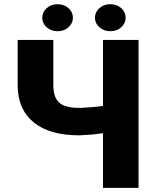

<svg xmlns="http://www.w3.org/2000/svg" viewBox="-20 -903 739 923"><path d="M646 -710.9V0H475.1V-262.7L424.8 -256.3L361.8 -252.4Q218.3 -252.4 142.1 -314.7Q65.9 -377 64.9 -491.2V-710.9H236.3V-493.7Q236.3 -435.5 264.4 -409.9Q292.5 -384.3 361.8 -384.3L376.5 -384.8Q436.5 -387.7 475.1 -394V-710.9ZM183.1 -817.9Q183.1 -844.7 204.3 -863.8Q225.6 -882.8 256.8 -882.8Q288.1 -882.8 309.3 -863.8Q330.6 -844.7 330.6 -817.9Q330.6 -791 309.3 -772Q288.1 -752.9 256.8 -752.9Q225.6 -752.9 204.3 -772Q183.1 -791 183.1 -817.9ZM436.5 -817.9Q436.5 -844.7 457.8 -863.8Q479 -882.8 510.3 -882.8Q541.5 -882.8 562.7 -863.8Q584 -844.7 584 -817.9Q584 -791 562.7 -772Q541.5 -752.9 510.3 -752.9Q479 -752.9 457.8 -772Q436.5 -791 436.5 -817.9Z"/></svg>

Font: Sadagaat-English
Style: Regular
Weight: 900
Designer: Ahmed alsheikh
Foundry: Ahmed alsheikh Design
Version: Version 2.137;January 17, 2018;FontCreator 11.0.0.2408 64-bi